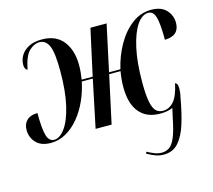

<svg xmlns="http://www.w3.org/2000/svg" viewBox="-109 -679 1155 1043"><g transform="rotate(-15 468.5 -158.0)"><path d="M689 231Q665 231 644 223.5Q623 216 596 201L600 191Q620 202 640 210Q660 218 681 218Q704 218 723 205.5Q742 193 757.5 156Q773 119 787 47L798 -2Q769 11 728 11Q651 11 610.5 -38Q570 -87 570 -179Q570 -201 572 -223Q574 -245 578 -268H514L456 0H366L422 -268H360Q349 -214 326.5 -164Q304 -114 271.5 -74.5Q239 -35 198.5 -12Q158 11 113 11Q58 11 30 -19Q2 -49 2 -91Q2 -125 23 -145Q44 -165 83 -165Q83 -76 94 -38.5Q105 -1 134 -1Q166 -1 195.5 -41.5Q225 -82 243.5 -160.5Q262 -239 262 -354Q262 -457 245 -495.5Q228 -534 192 -534Q163 -534 135 -508Q107 -482 92 -406Q82 -411 79 -419.5Q76 -428 76 -438Q76 -465 90.5 -489.5Q105 -514 134.5 -529.5Q164 -545 209 -545Q288 -545 328.5 -493.5Q369 -442 369 -358Q369 -337 367 -317Q365 -297 362 -278H424L481 -538H572L516 -278H580Q596 -348 630.5 -409.5Q665 -471 714.5 -509Q764 -547 824 -547Q880 -547 908.5 -516.5Q937 -486 937 -444Q937 -372 855 -370Q855 -462 844 -498.5Q833 -535 805 -535Q770 -535 741 -493Q712 -451 694 -371Q676 -291 676 -178Q676 -109 683.5 -70Q691 -31 706.5 -15.5Q722 0 746 0Q780 0 806 -28.5Q832 -57 847 -128Q857 -124 859.5 -115Q862 -106 862 -94Q862 -85 860.5 -72Q859 -59 856 -48Q842 34 822.5 97Q803 160 771.5 195.5Q740 231 689 231Z"/></g></svg>

Font: Noto Serif Display ExtraCondensed SemiBold
Style: Italic
Weight: 600
Width: 2
Italic angle: -12°
Designer: Monotype Design Team
Foundry: Monotype Imaging Inc.
Version: Version 2.009